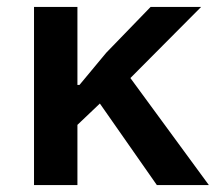

<svg xmlns="http://www.w3.org/2000/svg" viewBox="-20 -536 640 556"><path d="M434.3 0H584.9L357.6 -310L562.5 -516H416.2L287.6 -383.2L210.2 -290.1H204.2V-516H78.5V0H204.2V-174.4L269.2 -236.2Z"/></svg>

Font: Margiela Mono SemiBold
Style: Regular
Weight: 600
Designer: Mike Abbink, Paul van der Laan, Pieter van Rosmalen
Foundry: Bold Monday
Version: Version 2.003 2021